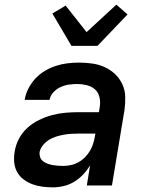

<svg xmlns="http://www.w3.org/2000/svg" viewBox="-20 -797 640 825"><path d="M207 8Q184 8 161.5 5Q139 2 119 -5.5Q99 -13 81.5 -26Q64 -39 53.5 -58Q43 -77 41 -99.5Q39 -122 43 -145Q47 -173 61 -200Q75 -227 97.5 -247.5Q120 -268 148 -281.5Q176 -295 204 -302.5Q232 -310 261 -312.5Q290 -315 318 -315H405L409 -340Q412 -361 407 -381Q402 -401 387.5 -413.5Q373 -426 353 -431Q333 -436 312 -436Q294 -436 276 -433.5Q258 -431 240.5 -423Q223 -415 209.5 -400.5Q196 -386 193 -368H86Q90 -393 102 -416.5Q114 -440 132 -459.5Q150 -479 173 -492.5Q196 -506 220.5 -514Q245 -522 270 -525Q295 -528 319 -528Q348 -528 376.5 -524Q405 -520 430 -508.5Q455 -497 474.5 -478.5Q494 -460 505.5 -435.5Q517 -411 518 -382.5Q519 -354 515 -325L461 0H353L367 -86Q354 -65 336.5 -46.5Q319 -28 298 -15.5Q277 -3 253.5 2.5Q230 8 207 8ZM251 -84Q267 -84 284 -87.5Q301 -91 316.5 -99.5Q332 -108 344.5 -120.5Q357 -133 366 -148Q375 -163 380 -179Q385 -195 388 -212L390 -223H318Q302 -223 285.5 -222Q269 -221 253 -218Q237 -215 221 -210Q205 -205 190.5 -196Q176 -187 164.5 -173Q153 -159 150 -143Q149 -132 152.5 -121.5Q156 -111 164.5 -104.5Q173 -98 183.5 -94Q194 -90 205 -88Q216 -86 227.5 -85Q239 -84 251 -84ZM287 -600 205 -739 262 -773 352 -659 480 -777 528 -735 399 -600Z"/></svg>

Font: Iosevka Aile Semibold Oblique
Style: Regular
Weight: 600
Italic angle: -9°
Designer: Belleve Invis
Foundry: Belleve Invis
Version: Version 31.1.0; ttfautohint (v1.8.4)